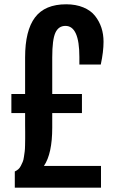

<svg xmlns="http://www.w3.org/2000/svg" viewBox="-20 -861 531 881"><path d="M47.9 0V-74.2Q56.6 -78.1 63.7 -84.2Q70.8 -90.3 75.7 -100.1Q80.6 -109.9 84.2 -118.2Q87.9 -126.5 89.8 -141.1Q91.8 -155.8 93.3 -165.5Q94.7 -175.3 95 -194.3Q95.2 -213.4 95.5 -223.4Q95.7 -233.4 95.5 -255.9Q95.2 -278.3 95.2 -288.6V-342.3H32.2V-429.7H95.2V-597.7Q95.2 -720.7 140.6 -781Q186 -841.3 283.7 -841.3Q328.1 -841.3 362.3 -827.1Q396.5 -813 416 -788.3Q435.5 -763.7 445.3 -733.9Q455.1 -704.1 455.1 -669.4Q455.1 -623.5 442.4 -564.9H344.2V-599.6Q344.2 -742.2 280.3 -742.2Q248.5 -742.2 234.1 -710.7Q219.7 -679.2 219.7 -597.7V-429.7H356V-342.3H219.7V-274.9Q219.7 -155.8 181.6 -99.6H443.4V0Z"/></svg>

Font: FjallaOne
Style: Regular
Weight: 400
Designer: Irina Smirnova
Foundry: Irina Smirnova
Version: Version 1.001